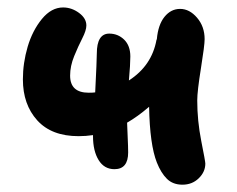

<svg xmlns="http://www.w3.org/2000/svg" viewBox="-20 -528 641 520"><path d="M192.9 -159.2Q119.6 -159.2 80.8 -202.1Q42 -245.1 42 -313Q42 -357.4 54.9 -401.4Q67.9 -445.3 93.5 -476.6Q119.1 -507.8 150.9 -507.8Q173.8 -507.8 193.8 -493.2Q213.9 -478.5 213.9 -459Q213.9 -445.8 202.9 -424.3Q191.9 -402.8 180.9 -376Q169.9 -349.1 169.9 -323.2Q169.9 -276.9 220.2 -276.9Q231.9 -276.9 237.8 -277.8Q242.2 -365.7 242.2 -382.8Q242.2 -437 275.9 -437Q299.3 -437 316.2 -420.7Q333 -404.3 333 -375Q333 -354 329.1 -310.1Q391.1 -350.1 403.8 -419.9L404.8 -421.9Q408.2 -460.9 425.5 -482.4Q442.9 -503.9 467.8 -503.9Q493.2 -503.9 513.7 -480Q534.2 -456.1 534.2 -421.9Q534.2 -405.3 524.2 -343Q514.2 -280.8 514.2 -255.9Q514.2 -201.2 525.1 -146Q536.1 -90.8 536.1 -85Q536.1 -62.5 518.3 -45.2Q500.5 -27.8 474.1 -27.8Q448.2 -27.8 432.1 -43.7Q416 -59.6 404.8 -87.9Q385.7 -136.2 383.8 -238.8Q352.5 -211.9 324.2 -195.8Q324.2 -189.9 325.7 -159.4Q327.1 -128.9 327.1 -115.2Q327.1 -69.8 290 -69.8Q262.2 -69.8 247.1 -94.5Q231.9 -119.1 231.9 -159.2V-162.1Q212.4 -159.2 192.9 -159.2Z"/></svg>

Font: Shantell Sans Irregular Bouncy
Style: Regular
Weight: 600
Designer: Stephen Nixon, Anya Danilova, Shantell Martin
Foundry: Arrow Type
Version: Version 1.006;[9816181b4]